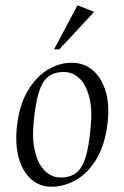

<svg xmlns="http://www.w3.org/2000/svg" viewBox="-20 -698 470 728"><path d="M174 10Q130 10 98 -18.5Q66 -47 51.5 -98Q37 -149 44 -217Q53 -299 84.5 -352.5Q116 -406 160 -433Q204 -460 251 -460Q299 -460 332 -431.5Q365 -403 380.5 -352Q396 -301 388 -233Q379 -152 347.5 -98Q316 -44 270.5 -17Q225 10 174 10ZM210 -25Q247 -25 269.5 -43Q292 -61 304.5 -101.5Q317 -142 323 -209Q331 -277 319.5 -325.5Q308 -374 282.5 -399.5Q257 -425 222 -425Q185 -425 162.5 -407Q140 -389 127.5 -348.5Q115 -308 108 -240Q101 -173 112.5 -124.5Q124 -76 150 -50.5Q176 -25 210 -25ZM185 -511 274 -678 337 -653 205 -511Z"/></svg>

Font: Ancizar Serif Light
Style: Italic
Weight: 300
Italic angle: -4°
Designer: Cesar Puertas, Viviana Monsalve, Julian Moncada, Julian Prieto, Jose Castro, Felipe Aragon, Mariel Hernandez, Sara Alarc
Version: Version 8.100